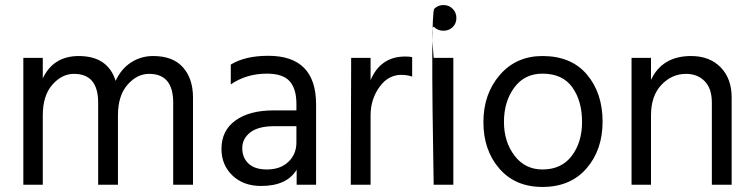

<svg xmlns="http://www.w3.org/2000/svg" viewBox="-20 -738 3009 767"><path d="M150.9 -506.8H73.2V0H150.9V-276.9Q150.9 -356 189 -399.4Q227.1 -442.9 274.9 -442.9Q372.1 -443.4 372.1 -328.1V0H451.2V-276.9Q451.2 -356 489.3 -399.4Q527.3 -442.9 575.2 -442.9Q671.9 -443.4 671.9 -328.1V0H751V-348.1Q751 -423.8 710.9 -469Q670.9 -514.2 591.8 -514.2Q543 -514.2 503.4 -488.5Q463.9 -462.9 441.9 -415Q411.1 -514.2 293.9 -514.2Q192.9 -513.7 150.9 -424.8Z M1164.1 -233.9V-168.9Q1164.1 -122.1 1132.1 -91.6Q1100.1 -61 1045.9 -61Q998 -61 972.9 -84.5Q947.8 -107.9 947.8 -146Q947.8 -184.1 979.7 -209Q1011.7 -233.9 1075.7 -233.9ZM901.9 -400.9Q964.8 -443.8 1045.9 -443.8Q1109.9 -443.8 1137 -413.6Q1164.1 -383.3 1164.1 -323.2V-296.9H1071.8Q976.1 -296.9 920.4 -256.6Q864.7 -216.3 864.7 -143.1Q864.7 -79.1 908.4 -37.1Q952.1 4.9 1022.9 4.9Q1126 4.9 1165 -60.1V0H1242.7V-320.8Q1242.7 -515.1 1051.8 -515.1Q959 -515.1 901.9 -480Z M1460.4 -506.8H1382.8L1381.3 0H1460.4V-276.9Q1460.4 -340.8 1495.4 -389.9Q1530.3 -439 1583.5 -439Q1605.5 -439 1626.5 -432.1V-509.8Q1616.7 -512.2 1598.6 -512.2Q1500.5 -512.2 1460.4 -418Z M1712.4 0H1791V-506.8H1712.4ZM1712.4 0H1791V-506.8H1712.4Q1700.2 -644 1714.8 -629.6Q1729.5 -615.2 1751.5 -615.2Q1773.4 -615.2 1788.3 -629.6Q1803.2 -644 1803.2 -666Q1803.2 -688 1788.3 -702.9Q1773.4 -717.8 1751.5 -717.8Q1729.5 -717.8 1714.8 -702.9Q1700.2 -688 1712.4 0Z M2147 8.8Q2258.8 8.8 2323 -65.2Q2387.2 -139.2 2387.2 -252Q2387.2 -366.2 2324.7 -440.2Q2262.2 -514.2 2147 -514.2Q2042 -514.2 1976.6 -438.5Q1911.1 -362.8 1911.1 -250Q1911.1 -138.2 1974.6 -64.7Q2038.1 8.8 2147 8.8ZM2147 -443.8Q2227.1 -443.8 2266.1 -389.4Q2305.2 -335 2305.2 -251Q2305.2 -169.9 2264.2 -115.5Q2223.1 -61 2147 -61Q2077.1 -61 2035.2 -116.5Q1993.2 -171.9 1993.2 -251Q1993.2 -332 2034.2 -387.9Q2075.2 -443.8 2147 -443.8Z M2580.6 -506.8H2502.9V0H2580.6V-276.9Q2580.6 -355 2622.1 -398.9Q2663.6 -442.9 2720.7 -442.9Q2766.6 -442.9 2795.2 -413.6Q2823.7 -384.3 2823.7 -328.1V0H2902.8V-349.1Q2902.8 -423.8 2858.9 -469Q2814.9 -514.2 2740.7 -514.2Q2625.5 -514.2 2580.6 -418.9Z"/></svg>

Font: FAU Chimera
Style: Regular
Weight: 400
Version: Version 1.002;hotconv 1.0.117;makeotfexe 2.5.65602